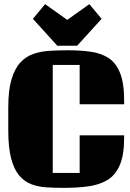

<svg xmlns="http://www.w3.org/2000/svg" viewBox="-20 -893 630 928"><path d="M365 -57V-239H580V-227Q580 -143 558.5 -94Q537 -45 497.5 -22Q458 1 404.5 8Q351 15 286 15Q244 15 204.5 12.5Q165 10 131.5 -2.5Q98 -15 73 -44.5Q48 -74 34 -126.5Q20 -179 20 -262V-374Q20 -457 35.5 -509Q51 -561 78 -590.5Q105 -620 141.5 -632.5Q178 -645 220.5 -647.5Q263 -650 308 -650Q368 -650 418 -643Q468 -636 504 -613Q540 -590 560 -541Q580 -492 580 -408V-389H365V-579H235V-57ZM471 -802 353 -672H257L139 -802L198 -873L305 -797L412 -873Z"/></svg>

Font: Unlock
Style: Regular
Weight: 400
Designer: Eduardo Rodriguez Tunni
Foundry: Eduardo Rodriguez Tunni
Version: Version 1.003; ttfautohint (v1.8.4.7-5d5b);gftools[0.9.23]